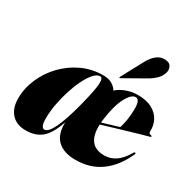

<svg xmlns="http://www.w3.org/2000/svg" viewBox="-156 -862 1045 1038"><g transform="rotate(30 366.5 -343.0)"><path d="M702 -171.5Q661.5 -81.5 595.8 -34Q530 13.5 439 13.5Q365.5 13.5 326.8 -23.2Q288 -60 290.5 -135Q262.5 -52.5 224.2 -21.2Q186 10 127 10Q69 10 37.2 -24.8Q5.5 -59.5 5.5 -120Q5.5 -184.5 32 -245Q58.5 -305.5 104.8 -353.5Q151 -401.5 212 -429.8Q273 -458 342 -458Q378 -458 399.5 -444.2Q421 -430.5 430 -413.5Q451.5 -433.5 486 -446.5Q520.5 -459.5 557 -459.5Q612.5 -459.5 647.5 -440.2Q682.5 -421 698.5 -390Q714.5 -359 712.5 -323.5Q712 -317 714.8 -312.5Q717.5 -308 727 -306Q733 -305 733 -301.5Q733 -298.5 727 -296.5Q713 -293 680.2 -283.5Q647.5 -274 606.5 -262Q565.5 -250 525.8 -238Q486 -226 458 -217.5Q455 -154 480.2 -119.5Q505.5 -85 562.5 -85Q640.5 -85 692 -177Q696.5 -183.5 700.5 -182Q706 -180.5 702 -171.5ZM189 -103.5Q189 -68.5 195.8 -56.2Q202.5 -44 212 -44Q236.5 -44 263.2 -100.8Q290 -157.5 317 -263Q343 -364.5 345.5 -404.8Q348 -445 330 -445Q311 -445 291 -422.8Q271 -400.5 252.8 -363.5Q234.5 -326.5 220.2 -281.5Q206 -236.5 197.5 -190.2Q189 -144 189 -103.5ZM460.5 -248Q459.5 -239 458.5 -230.5Q478.5 -236.5 504.8 -244.5Q531 -252.5 561.5 -261.5Q568.5 -283.5 573.8 -314.5Q579 -345.5 579.5 -381.5Q580.5 -443.5 553.5 -443.5Q526 -443.5 499.2 -392.2Q472.5 -341 460.5 -248ZM494.5 -627.5Q533 -699 585 -699Q616 -699 626 -681Q636 -663 631.5 -645Q624 -616 602.5 -596Q581 -576 555 -561.5L428.5 -490Q424.5 -488 423 -490.5Q422 -491.5 424.5 -496.5Z"/></g></svg>

Font: Fraunces 144pt S000 Black
Style: Italic
Weight: 900
Italic angle: -16°
Version: Version 1.000; ttfautohint (v1.8.3)